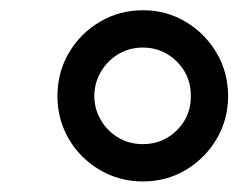

<svg xmlns="http://www.w3.org/2000/svg" viewBox="-20 -753 456 367"><path d="M252.9 -406.2Q208 -406.2 170.7 -428.2Q133.3 -450.2 111.6 -487.3Q89.8 -524.4 89.8 -569.3Q89.8 -614.7 111.6 -651.9Q133.3 -689 170.7 -711.2Q208 -733.4 252.9 -733.4Q298.3 -733.4 335.2 -711.2Q372.1 -689 394 -651.9Q416 -614.7 416 -569.3Q416 -524.4 394 -487.3Q372.1 -450.2 335.2 -428.2Q298.3 -406.2 252.9 -406.2ZM252.9 -477.5Q278.8 -477.5 299.6 -489.7Q320.3 -502 332.8 -522.9Q345.2 -543.9 344.7 -569.3Q345.2 -595.2 332.8 -616.2Q320.3 -637.2 299.6 -649.7Q278.8 -662.1 252.9 -662.1Q227.5 -662.1 206.5 -649.7Q185.5 -637.2 173.1 -616.2Q160.6 -595.2 160.2 -569.3Q160.6 -543.9 173.1 -522.9Q185.5 -502 206.5 -489.7Q227.5 -477.5 252.9 -477.5Z"/></svg>

Font: Inter Tight
Style: Italic
Weight: 400
Italic angle: -9.39999°
Designer: Rasmus Andersson
Foundry: rsms
Version: Version 3.002